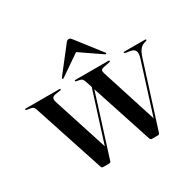

<svg xmlns="http://www.w3.org/2000/svg" viewBox="-144 -782 960 939"><g transform="rotate(-30 336.0 -313.0)"><path d="M218 0.5H183.5Q179.5 0.5 177 -1.2Q174.5 -3 173 -7.5L42 -406.5Q38.5 -416.5 33.2 -420.5Q28 -424.5 19 -425.5L-2 -429Q-4.5 -429.5 -5.5 -430.5Q-6.5 -431.5 -6.5 -433Q-6.5 -435 -5.2 -435.8Q-4 -436.5 -2 -436.5H188.5Q191 -436.5 192.2 -435.5Q193.5 -434.5 193.5 -432.5Q193.5 -431.5 192.2 -430.5Q191 -429.5 188 -428.5L161 -424.5Q145 -422 141 -413.8Q137 -405.5 142 -390.5L243.5 -76L225.5 -34.5L339.5 -394L348 -388L227.5 -6.5Q226.5 -3 223.8 -1.2Q221 0.5 218 0.5ZM493 0.5H458.5Q455 0.5 452.2 -1.8Q449.5 -4 448 -8.5L319 -402.5Q315.5 -413.5 310.8 -418.5Q306 -423.5 298.5 -425L280 -428.5Q277 -429 275.5 -430.2Q274 -431.5 274 -433Q274 -436.5 279 -436.5H465.5Q471 -436.5 471 -432.5Q471 -431 469.8 -430Q468.5 -429 465 -428L433 -421.5Q418.5 -419 415.5 -412.5Q412.5 -406 416.5 -394.5L519.5 -72.5L499 -28L606 -367Q614.5 -393.5 608.8 -407.2Q603 -421 582.5 -424L556 -428.5Q553 -429.5 551.8 -430.5Q550.5 -431.5 550.5 -433Q550.5 -435 551.8 -435.8Q553 -436.5 555.5 -436.5H671.5Q674.5 -436.5 676 -435.5Q677.5 -434.5 677.5 -432.5Q677.5 -431 676.2 -430Q675 -429 672 -428L659.5 -424Q645.5 -419.5 635.2 -405.8Q625 -392 617 -367L503 -7.5Q502 -3.5 499.2 -1.5Q496.5 0.5 493 0.5ZM369 -566H330L465 -473.5Q467.5 -472 469.5 -471.5Q471.5 -471 473 -472Q474.5 -473 474.2 -475.2Q474 -477.5 472 -479.5L366.5 -615Q362 -621 358.5 -623.5Q355 -626 349.5 -626Q345 -626 341 -623.5Q337 -621 333 -615L227.5 -479.5Q225.5 -477.5 225.5 -475.2Q225.5 -473 226.5 -472Q228 -471 230 -471.5Q232 -472 234.5 -473.5Z"/></g></svg>

Font: Fraunces 96pt
Style: Regular
Weight: 400
Version: Version 1.000;[b76b70a41]